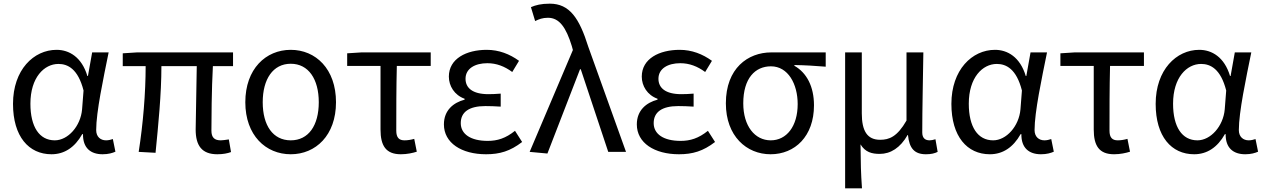

<svg xmlns="http://www.w3.org/2000/svg" viewBox="-20 -829 6902 1048"><path d="M261 13C331 13 388 -24 429 -97H433C432 -21 475 13 540 13C572 13 594 6 610 -1L596 -70C585 -66 571 -63 559 -63C529 -63 505 -82 505 -119C505 -218 544 -400 573 -543H483L460 -414H457C426 -518 357 -557 289 -557C164 -557 51 -448 51 -262C51 -84 137 13 261 13ZM279 -63C195 -63 146 -136 146 -263C146 -406 221 -480 299 -480C350 -480 406 -453 436 -335L428 -232C420 -140 351 -63 279 -63Z M1166 13C1198 13 1222 8 1241 1L1229 -68C1208 -65 1195 -63 1185 -63C1151 -63 1134 -78 1134 -116C1134 -169 1135 -344 1142 -468H1252V-543H728L650 -538V-468H775C775 -321 761 -153 737 0L829 5C844 -146 861 -315 861 -468H1054C1053 -348 1048 -179 1048 -122C1048 -34 1082 13 1166 13Z M1567 13C1703 13 1814 -90 1814 -271C1814 -453 1703 -557 1567 -557C1431 -557 1319 -453 1319 -271C1319 -90 1431 13 1567 13ZM1567 -63C1470 -63 1414 -144 1414 -271C1414 -397 1470 -481 1567 -481C1664 -481 1720 -397 1720 -271C1720 -144 1664 -63 1567 -63Z M2168 13C2202 13 2233 6 2255 -1L2241 -71C2223 -66 2206 -63 2188 -63C2158 -63 2143 -78 2143 -116C2143 -226 2143 -346 2146 -469H2331V-543H1953L1875 -538V-469H2057V-122C2057 -34 2086 13 2168 13Z M2633 13C2708 13 2765 -4 2830 -54L2791 -115C2740 -74 2695 -60 2642 -60C2549 -60 2495 -97 2495 -157C2495 -217 2540 -250 2629 -250C2656 -250 2682 -249 2713 -247V-318C2687 -316 2667 -315 2646 -315C2558 -315 2521 -350 2521 -399C2521 -455 2573 -484 2640 -484C2690 -484 2734 -467 2776 -436L2813 -497C2762 -534 2703 -557 2637 -557C2526 -557 2430 -509 2430 -411C2430 -360 2460 -310 2516 -290V-285C2455 -269 2403 -227 2403 -150C2403 -49 2499 13 2633 13Z M2968 9 3146 -451H3150L3300 0H3397L3191 -574C3142 -730 3089 -809 2981 -809C2933 -809 2904 -801 2878 -790L2901 -714C2921 -724 2941 -732 2971 -732C3033 -732 3070 -679 3101 -578L3107 -556L2871 0Z M3686 13C3761 13 3818 -4 3883 -54L3844 -115C3793 -74 3748 -60 3695 -60C3602 -60 3548 -97 3548 -157C3548 -217 3593 -250 3682 -250C3709 -250 3735 -249 3766 -247V-318C3740 -316 3720 -315 3699 -315C3611 -315 3574 -350 3574 -399C3574 -455 3626 -484 3693 -484C3743 -484 3787 -467 3829 -436L3866 -497C3815 -534 3756 -557 3690 -557C3579 -557 3483 -509 3483 -411C3483 -360 3513 -310 3569 -290V-285C3508 -269 3456 -227 3456 -150C3456 -49 3552 13 3686 13Z M4186 13C4319 13 4423 -85 4423 -254C4423 -357 4383 -432 4316 -470V-474C4376 -473 4426 -470 4487 -465V-543H4190C4062 -543 3942 -456 3942 -265C3942 -86 4055 13 4186 13ZM4187 -63C4100 -63 4037 -141 4037 -265C4037 -402 4102 -467 4188 -467C4282 -467 4334 -370 4334 -261C4334 -139 4273 -63 4187 -63Z M4593 199H4685C4679 114 4678 66 4677 -41C4703 2 4739 11 4782 11C4841 11 4894 -22 4934 -92H4936C4943 -19 4972 13 5034 13C5063 13 5082 8 5098 0L5086 -69C5073 -65 5063 -63 5054 -63C5030 -63 5014 -75 5014 -106C5014 -237 5018 -396 5020 -543H4928V-171C4877 -82 4833 -66 4784 -66C4713 -66 4684 -115 4684 -210V-543H4593Z M5383 13C5453 13 5510 -24 5551 -97H5555C5554 -21 5597 13 5662 13C5694 13 5716 6 5732 -1L5718 -70C5707 -66 5693 -63 5681 -63C5651 -63 5627 -82 5627 -119C5627 -218 5666 -400 5695 -543H5605L5582 -414H5579C5548 -518 5479 -557 5411 -557C5286 -557 5173 -448 5173 -262C5173 -84 5259 13 5383 13ZM5401 -63C5317 -63 5268 -136 5268 -263C5268 -406 5343 -480 5421 -480C5472 -480 5528 -453 5558 -335L5550 -232C5542 -140 5473 -63 5401 -63Z M6061 13C6095 13 6126 6 6148 -1L6134 -71C6116 -66 6099 -63 6081 -63C6051 -63 6036 -78 6036 -116C6036 -226 6036 -346 6039 -469H6224V-543H5846L5768 -538V-469H5950V-122C5950 -34 5979 13 6061 13Z M6498 13C6568 13 6625 -24 6666 -97H6670C6669 -21 6712 13 6777 13C6809 13 6831 6 6847 -1L6833 -70C6822 -66 6808 -63 6796 -63C6766 -63 6742 -82 6742 -119C6742 -218 6781 -400 6810 -543H6720L6697 -414H6694C6663 -518 6594 -557 6526 -557C6401 -557 6288 -448 6288 -262C6288 -84 6374 13 6498 13ZM6516 -63C6432 -63 6383 -136 6383 -263C6383 -406 6458 -480 6536 -480C6587 -480 6643 -453 6673 -335L6665 -232C6657 -140 6588 -63 6516 -63Z"/></svg>

Font: Noto Sans CJK TC Regular
Style: Regular
Weight: 400
Designer: Ryoko NISHIZUKA (kana & ideographs); Paul D. Hunt (Latin, Greek & Cyrillic); Wenlong ZHANG (bopomofo); Sandoll Communica
Foundry: Adobe Systems Incorporated
Version: Version 1.001;PS 1.001;hotconv 1.0.78;makeotf.lib2.5.61930